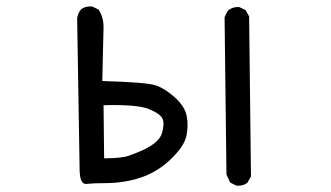

<svg xmlns="http://www.w3.org/2000/svg" viewBox="-20 -582 1040 604"><path d="M723.6 2 704.1 -7.8 692.4 -33.2 686.5 -528.3 696.3 -547.9Q711.9 -561.5 733.4 -559.6L752.9 -549.8L763.7 -530.3L769.5 -27.3L758.8 -7.8Q745.1 3.9 723.6 2ZM309.6 -5.9Q272.5 -5.9 252 -3.4Q231.4 -1 230.5 -46.9L222.7 -524.4Q224.6 -540 234.4 -551.8Q248 -563.5 270.5 -561.5L290 -551.8Q305.7 -528.3 305.7 -497.1L301.8 -327.1Q440.4 -323.2 469.7 -313.5Q499 -303.7 530.3 -275.4Q561.5 -247.1 567.4 -216.8Q573.2 -186.5 566.4 -154.3Q559.6 -122.1 517.6 -81.5Q475.6 -41 422.9 -23.4Q370.1 -5.9 309.6 -5.9ZM430.7 -110.4Q480.5 -133.8 489.3 -162.6Q498 -191.4 491.7 -207.5Q485.4 -223.6 448.7 -238.8Q412.1 -253.9 305.7 -251L307.6 -84Q362.3 -84 385.7 -92.3Q409.2 -100.6 430.7 -110.4Z"/></svg>

Font: NaikaiFont
Style: Regular
Weight: 400
Version: Version 1.67